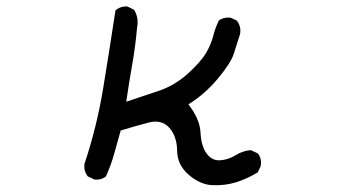

<svg xmlns="http://www.w3.org/2000/svg" viewBox="-20 -539 1040 587"><path d="M628 27Q591 25 556.5 -5Q522 -35 521.5 -78.5Q521 -122 497.5 -148.5Q474 -175 433 -164Q392 -153 349 -140Q339 -104 329 -68.5Q319 -33 304 0Q290 12 269 10L248 0Q236 -16 238 -37Q276 -151 295.5 -269.5Q315 -388 333 -507Q349 -521 370 -519L390 -509Q405 -485 399 -454Q394 -397 384 -340.5Q374 -284 366 -228Q417 -245 466 -261.5Q515 -278 555 -314.5Q595 -351 610.5 -378Q626 -405 632 -429.5Q638 -454 649 -476Q663 -487 685 -485L704 -476Q718 -458 714 -435Q704 -403 694.5 -374Q685 -345 645 -297.5Q605 -250 556 -220Q591 -175 593 -134Q595 -93 611.5 -70Q628 -47 653.5 -49Q679 -51 700.5 -64.5Q722 -78 747 -80L768 -70Q781 -55 777 -31L768 -12Q735 8 701 18.5Q667 29 628 27Z"/></svg>

Font: Kosefont JP
Style: Regular
Weight: 400
Designer: Nozomi Seto 瀬戸のぞみ
Version: Version 3.00;June 19, 2020